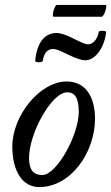

<svg xmlns="http://www.w3.org/2000/svg" viewBox="-20 -747 452 780"><path d="M198 -679H393C403 -679 418 -727 409 -727H211C202 -727 188 -679 198 -679ZM154 -500C158 -529 171 -548 196 -548C208 -548 225 -541 257 -525C290 -509 313 -502 326 -502C371 -502 406 -561 411 -617C411 -623 382 -624 381 -617C378 -594 361 -567 338 -567C326 -567 309 -575 279 -590C248 -606 225 -613 209 -613C164 -613 130 -577 123 -500C123 -492 152 -492 154 -500ZM140 13C267 13 366 -127 366 -265C366 -353 328 -416 251 -416C141 -416 30 -276 30 -152C30 -56 68 13 140 13ZM152 -36C114 -36 98 -59 98 -106C98 -204 189 -372 253 -372C285 -372 300 -347 300 -293C300 -198 210 -36 152 -36Z"/></svg>

Font: Junicode Two Beta SemiCondensed Medium
Style: Italic
Weight: 500
Width: 4
Italic angle: -10°
Version: Version 1.063